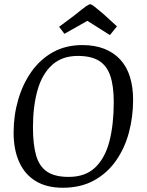

<svg xmlns="http://www.w3.org/2000/svg" viewBox="-20 -872 690 903"><path d="M275 11Q200 11 148.5 -20Q97 -51 70.5 -109.5Q44 -168 44 -248Q44 -329 65.5 -403Q87 -477 128 -535Q169 -593 229 -626.5Q289 -660 367 -660Q426 -660 470.5 -642.5Q515 -625 545.5 -592Q576 -559 591 -511Q606 -463 606 -402Q606 -323 586.5 -249.5Q567 -176 526 -117Q485 -58 422.5 -23.5Q360 11 275 11ZM303 -40Q382 -40 428.5 -85Q475 -130 495 -209Q515 -288 515 -392Q515 -468 498.5 -516Q482 -564 445 -586.5Q408 -609 346 -609Q272 -609 225 -566.5Q178 -524 156.5 -448Q135 -372 135 -273Q135 -192 150 -140.5Q165 -89 201.5 -64.5Q238 -40 303 -40ZM258 -746 329 -799Q370 -832 384 -842Q398 -852 405 -852Q410 -852 423.5 -841.5Q437 -831 450.5 -819.5Q464 -808 470 -803L530 -748L497 -707L391 -774L283 -713Z"/></svg>

Font: Faustina VF Beta
Style: Italic
Weight: 400
Italic angle: -8°
Designer: Alfonso Garcia
Foundry: Omnibus-Type
Version: Version 1.006